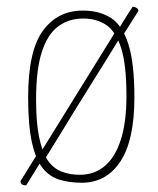

<svg xmlns="http://www.w3.org/2000/svg" viewBox="-20 -542 478 580"><path d="M227 10Q190 10 160 1Q130 -8 109 -34Q88 -60 76.5 -111.5Q65 -163 65 -248Q65 -388 109.5 -449Q154 -510 230 -510Q281 -510 315.5 -487.5Q350 -465 368 -408Q386 -351 386 -248Q386 -118 343.5 -54Q301 10 227 10ZM59 18Q52 18 47 15.5Q42 13 42 5Q42 5 49.5 -7Q57 -19 66.5 -34.5Q76 -50 83.5 -62Q91 -74 91 -74Q91 -74 95.5 -73Q100 -72 104 -69Q108 -66 108 -61Q108 -61 100.5 -49Q93 -37 83.5 -21.5Q74 -6 66.5 6Q59 18 59 18ZM221 -14Q265 -14 296.5 -40.5Q328 -67 345 -120Q362 -173 362 -252Q362 -346 346 -396.5Q330 -447 301 -466.5Q272 -486 231 -486Q188 -486 156 -462.5Q124 -439 106.5 -385.5Q89 -332 89 -241Q89 -173 98 -128.5Q107 -84 123.5 -59Q140 -34 165 -24Q190 -14 221 -14ZM117 -64Q117 -64 113 -65Q109 -66 104.5 -68.5Q100 -71 100 -77L331 -450Q331 -450 335.5 -449Q340 -448 344 -445Q348 -442 348 -437Q348 -437 335.5 -417Q323 -397 302.5 -363.5Q282 -330 257 -290.5Q232 -251 207.5 -211Q183 -171 162.5 -137.5Q142 -104 129.5 -84Q117 -64 117 -64ZM353 -438Q353 -438 350.5 -438.5Q348 -439 344.5 -440Q341 -441 338.5 -444Q336 -447 336 -451Q336 -451 340.5 -458Q345 -465 351.5 -476Q358 -487 365 -497.5Q372 -508 376.5 -515Q381 -522 381 -522Q381 -522 385.5 -521Q390 -520 394 -517Q398 -514 398 -509Q398 -509 393.5 -502Q389 -495 382.5 -484.5Q376 -474 369 -463Q362 -452 357.5 -445Q353 -438 353 -438Z"/></svg>

Font: Yanone Kaffeesatz ExtraLight ExtraLight
Style: Regular
Weight: 250
Version: Version 2.003